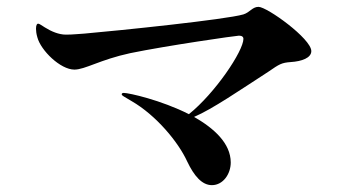

<svg xmlns="http://www.w3.org/2000/svg" viewBox="-20 -617 1040 560"><path d="M734 -597C716 -597 709 -581 690 -575C639 -560 329 -528 226 -519C205 -518 195 -516 172 -516C152 -516 130 -525 111 -537C101 -543 95 -548 91 -548C88 -548 85 -544 85 -533C85 -527 86 -518 89 -508C99 -470 156 -414 197 -414C228 -414 272 -443 360 -462C467 -484 669 -513 677 -513C686 -513 690 -509 690 -504C690 -468 607 -345 531 -284C450 -325 356 -346 341 -346C338 -346 335 -345 335 -342C335 -338 341 -336 364 -322C435 -281 500 -203 526 -146C546 -104 569 -77 598 -77C631 -77 653 -110 653 -143C653 -199 604 -243 546 -276C600 -299 681 -355 763 -408C795 -430 801 -434 828 -436C860 -438 888 -448 888 -468C888 -504 759 -597 734 -597Z"/></svg>

Font: Shippori Mincho OTF
Style: Bold
Weight: 800
Designer: FONTDASU
Foundry: FONTDASU / Google Inc. / but / Adobe
Version: Version 3.300;hotconv 1.0.109;makeotfexe 2.5.65596